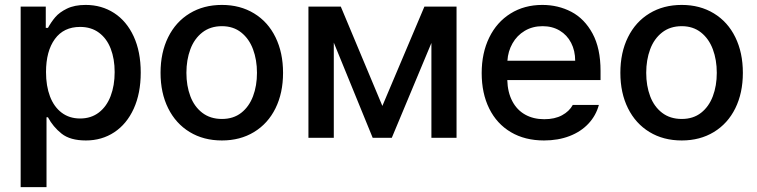

<svg xmlns="http://www.w3.org/2000/svg" viewBox="-20 -557 3061 776"><path d="M63.5 -530.3H165V-444.3H173.8Q187 -468.3 203.6 -487.8Q220.2 -507.3 250.7 -522.2Q281.2 -537.1 326.2 -537.1Q390.6 -537.1 441.2 -504.4Q491.7 -471.7 520.3 -409.9Q548.8 -348.1 548.8 -263.7Q548.8 -179.7 520.5 -117.7Q492.2 -55.7 441.9 -22.5Q391.6 10.7 327.1 10.7Q263.7 10.7 229 -16.8Q194.3 -44.4 173.8 -83H168V199.2H63.5ZM303.7 -78.1Q348.1 -78.1 379.6 -102.3Q411.1 -126.5 427.2 -168.9Q443.4 -211.4 443.4 -265.6Q443.4 -318.8 427.5 -360.1Q411.6 -401.4 380.1 -424.8Q348.6 -448.2 303.7 -448.2Q237.3 -448.2 201.7 -399.2Q166 -350.1 166 -265.6Q166 -209.5 182.1 -167.2Q198.2 -125 229.2 -101.6Q260.3 -78.1 303.7 -78.1Z M628.9 -262.7Q628.9 -344.7 659.7 -406.7Q690.4 -468.8 746.6 -502.9Q802.7 -537.1 877 -537.1Q950.7 -537.1 1006.8 -502.9Q1063 -468.8 1093.5 -406.5Q1124 -344.2 1124 -262.7Q1124 -181.2 1093.5 -119.4Q1063 -57.6 1006.8 -23.4Q950.7 10.7 877 10.7Q802.7 10.7 746.6 -23.4Q690.4 -57.6 659.7 -119.4Q628.9 -181.2 628.9 -262.7ZM1018.6 -262.7Q1018.6 -314.9 1002.7 -357.7Q986.8 -400.4 954.8 -425.8Q922.9 -451.2 877 -451.2Q830.1 -451.2 797.6 -425.8Q765.1 -400.4 749.3 -357.7Q733.4 -314.9 733.4 -262.7Q733.4 -210.4 749.3 -168.2Q765.1 -126 797.6 -101.1Q830.1 -76.2 877 -76.2Q923.3 -76.2 955.1 -101.1Q986.8 -126 1002.7 -168.2Q1018.6 -210.4 1018.6 -262.7Z M1695.3 -530.3H1825.2V0H1723.6V-383.3L1563.5 0H1486.3L1329.1 -384.8V0H1226.6V-530.3H1357.4L1525.4 -128.9Z M1926.8 -261.7Q1926.8 -342.8 1957.3 -405.3Q1987.8 -467.8 2043.5 -502.4Q2099.1 -537.1 2171.9 -537.1Q2235.8 -537.1 2289.1 -509.3Q2342.3 -481.4 2374.8 -421.6Q2407.2 -361.8 2407.2 -270.5V-233.4H2030.3Q2031.7 -184.1 2050.5 -148.2Q2069.3 -112.3 2102.5 -93.8Q2135.7 -75.2 2179.7 -75.2Q2222.2 -75.2 2251.5 -91.1Q2280.8 -106.9 2294.9 -132.8H2400.4Q2388.7 -89.8 2358.4 -57.4Q2328.1 -24.9 2282 -7.1Q2235.8 10.7 2178.7 10.7Q2101.6 10.7 2044.7 -22.9Q1987.8 -56.6 1957.3 -118.2Q1926.8 -179.7 1926.8 -261.7ZM2304.7 -311.5Q2304.7 -352.1 2288.3 -383.8Q2272 -415.5 2242.2 -433.3Q2212.4 -451.2 2172.9 -451.2Q2132.3 -451.2 2100.8 -432.4Q2069.3 -413.6 2051.3 -381.6Q2033.2 -349.6 2030.8 -311.5Z M2487.3 -262.7Q2487.3 -344.7 2518.1 -406.7Q2548.8 -468.8 2605 -502.9Q2661.1 -537.1 2735.4 -537.1Q2809.1 -537.1 2865.2 -502.9Q2921.4 -468.8 2951.9 -406.5Q2982.4 -344.2 2982.4 -262.7Q2982.4 -181.2 2951.9 -119.4Q2921.4 -57.6 2865.2 -23.4Q2809.1 10.7 2735.4 10.7Q2661.1 10.7 2605 -23.4Q2548.8 -57.6 2518.1 -119.4Q2487.3 -181.2 2487.3 -262.7ZM2877 -262.7Q2877 -314.9 2861.1 -357.7Q2845.2 -400.4 2813.2 -425.8Q2781.2 -451.2 2735.4 -451.2Q2688.5 -451.2 2656 -425.8Q2623.5 -400.4 2607.7 -357.7Q2591.8 -314.9 2591.8 -262.7Q2591.8 -210.4 2607.7 -168.2Q2623.5 -126 2656 -101.1Q2688.5 -76.2 2735.4 -76.2Q2781.7 -76.2 2813.5 -101.1Q2845.2 -126 2861.1 -168.2Q2877 -210.4 2877 -262.7Z"/></svg>

Font: Pretendard JP Medium
Style: Regular
Weight: 500
Designer: Base glyphs from Inter by Rasmus Andersson; Hangeul glyphs from Noto Sans CJK(Source Han Sans) by Jang Soo-young and Kan
Foundry: Kil Hyung-jin
Version: Version 1.309